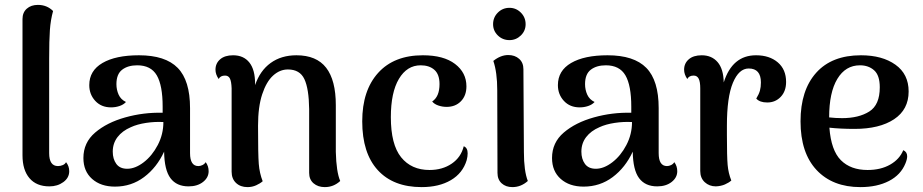

<svg xmlns="http://www.w3.org/2000/svg" viewBox="-20 -752 3773 785"><path d="M72 -117V-674Q72 -701 89.5 -716.5Q107 -732 135 -732Q172 -732 197 -707Q187 -671 184 -629.5Q181 -588 181 -512V-126Q181 -73 217 -73Q227 -73 236.5 -77Q246 -81 250 -89Q263 -73 263 -52Q263 -25 239 -7.5Q215 10 182 10Q129 10 100.5 -23.5Q72 -57 72 -117Z M833 -52Q833 -26 810 -8Q787 10 751 10Q702 10 677 -23.5Q652 -57 651 -132Q621 -67 569 -28Q517 11 450 11Q392 11 356.5 -20.5Q321 -52 321 -106Q321 -169 369 -210Q417 -251 492 -272Q567 -293 645 -291V-316Q645 -403 621 -444Q597 -485 541 -485Q503 -485 479.5 -467Q456 -449 456 -408Q456 -385 465 -365Q474 -345 495 -335Q485 -324 468.5 -318.5Q452 -313 434 -313Q394 -313 369.5 -339.5Q345 -366 345 -404Q345 -463 399 -494.5Q453 -526 548 -526Q656 -526 706.5 -474.5Q757 -423 757 -310V-126Q757 -73 791 -73Q799 -73 807.5 -77Q816 -81 821 -89Q833 -73 833 -52ZM648 -253Q613 -255 577 -249.5Q541 -244 515 -232Q480 -217 460.5 -191.5Q441 -166 441 -132Q441 -102 455.5 -82Q470 -62 500 -62Q533 -62 567.5 -88.5Q602 -115 625 -159Q648 -203 648 -253Z M1371 -12Q1344 13 1308 13Q1280 13 1262 -2.5Q1244 -18 1244 -45V-306Q1243 -389 1224.5 -428.5Q1206 -468 1157 -468Q1124 -468 1096.5 -443Q1069 -418 1052 -366.5Q1035 -315 1035 -238Q1035 -120 1038 -82Q1041 -44 1054 -11Q1044 -2 1027.5 5.5Q1011 13 992 13Q963 13 945 -4Q927 -21 927 -50V-391Q926 -419 920 -431Q914 -443 900 -443Q881 -443 874 -429Q861 -448 861 -467Q861 -493 880 -509.5Q899 -526 933 -526Q976 -526 999.5 -496.5Q1023 -467 1023 -409V-404Q1043 -463 1086.5 -494.5Q1130 -526 1192 -526Q1274 -526 1313.5 -475Q1353 -424 1353 -322V-131Q1355 -49 1371 -12Z M1461 -256Q1461 -382 1526 -454Q1591 -526 1709 -526Q1794 -526 1840.5 -490.5Q1887 -455 1887 -399Q1887 -361 1864.5 -338Q1842 -315 1806 -315Q1789 -315 1772.5 -320.5Q1756 -326 1747 -337Q1777 -357 1777 -408Q1777 -448 1756 -466.5Q1735 -485 1700 -485Q1644 -485 1611 -429.5Q1578 -374 1578 -273Q1578 -161 1620 -109Q1662 -57 1736 -57Q1789 -57 1827 -83Q1865 -109 1876 -154Q1892 -148 1892 -125Q1892 -112 1888 -97Q1872 -44 1823.5 -15.5Q1775 13 1704 13Q1588 13 1524.5 -56.5Q1461 -126 1461 -256Z M1996 -653Q1996 -681 2015.5 -700.5Q2035 -720 2063 -720Q2090 -720 2109.5 -700.5Q2129 -681 2129 -653Q2129 -626 2109.5 -607Q2090 -588 2063 -588Q2035 -588 2015.5 -607Q1996 -626 1996 -653ZM2138 -12Q2110 13 2075 13Q2048 13 2031 -2.5Q2014 -18 2014 -45L2013 -383Q2013 -456 1997 -503Q2027 -527 2058 -527Q2085 -527 2102.5 -511.5Q2120 -496 2120 -469L2122 -131Q2122 -53 2138 -12Z M2749 -52Q2749 -26 2726 -8Q2703 10 2667 10Q2618 10 2593 -23.5Q2568 -57 2567 -132Q2537 -67 2485 -28Q2433 11 2366 11Q2308 11 2272.5 -20.5Q2237 -52 2237 -106Q2237 -169 2285 -210Q2333 -251 2408 -272Q2483 -293 2561 -291V-316Q2561 -403 2537 -444Q2513 -485 2457 -485Q2419 -485 2395.5 -467Q2372 -449 2372 -408Q2372 -385 2381 -365Q2390 -345 2411 -335Q2401 -324 2384.5 -318.5Q2368 -313 2350 -313Q2310 -313 2285.5 -339.5Q2261 -366 2261 -404Q2261 -463 2315 -494.5Q2369 -526 2464 -526Q2572 -526 2622.5 -474.5Q2673 -423 2673 -310V-126Q2673 -73 2707 -73Q2715 -73 2723.5 -77Q2732 -81 2737 -89Q2749 -73 2749 -52ZM2564 -253Q2529 -255 2493 -249.5Q2457 -244 2431 -232Q2396 -217 2376.5 -191.5Q2357 -166 2357 -132Q2357 -102 2371.5 -82Q2386 -62 2416 -62Q2449 -62 2483.5 -88.5Q2518 -115 2541 -159Q2564 -203 2564 -253Z M3194 -417Q3194 -379 3172 -356Q3150 -333 3117 -333Q3086 -333 3072 -349Q3083 -367 3087 -381.5Q3091 -396 3091 -415Q3091 -472 3041 -472Q3001 -472 2976.5 -413.5Q2952 -355 2952 -238V-200Q2952 -111 2955 -77.5Q2958 -44 2970 -14Q2960 -5 2944 2Q2928 9 2907 10Q2880 10 2861.5 -7Q2843 -24 2843 -53V-391Q2843 -418 2836.5 -430.5Q2830 -443 2816 -443Q2797 -443 2790 -429Q2777 -448 2777 -467Q2777 -493 2796 -509.5Q2815 -526 2849 -526Q2890 -526 2914 -498Q2938 -470 2939 -415Q2974 -526 3071 -526Q3126 -526 3160 -497Q3194 -468 3194 -417Z M3689 -113Q3689 -101 3682 -84Q3663 -37 3614.5 -12Q3566 13 3498 13Q3384 13 3318.5 -57Q3253 -127 3253 -256Q3253 -383 3317 -454.5Q3381 -526 3500 -526Q3587 -526 3641 -487.5Q3695 -449 3695 -378Q3695 -304 3635.5 -264.5Q3576 -225 3474 -225Q3416 -225 3371 -230Q3378 -137 3418 -97Q3458 -57 3527 -57Q3581 -57 3619.5 -79Q3658 -101 3673 -138Q3689 -131 3689 -113ZM3370 -272Q3396 -269 3423 -269Q3491 -269 3534 -296Q3577 -323 3577 -395Q3577 -444 3554 -464.5Q3531 -485 3496 -485Q3437 -485 3403.5 -429.5Q3370 -374 3370 -272Z"/></svg>

Font: Arima Madurai
Style: Bold
Weight: 700
Designer: Joana Correia and Natanael Gama
Foundry: NDISCOVER
Version: Version 1.019